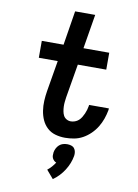

<svg xmlns="http://www.w3.org/2000/svg" viewBox="-105 -803 810 1130"><g transform="rotate(10 300.0 -237.5)"><path d="M320 8Q290 8 262 0Q234 -8 213.5 -27Q193 -46 181.5 -71.5Q170 -97 165.5 -126Q161 -155 162.5 -185Q164 -215 169 -245L200 -429H87V-530H217L250 -735H370L336 -530H490V-429H320L286 -228Q284 -214 282.5 -200Q281 -186 281.5 -172Q282 -158 284.5 -144Q287 -130 293 -118.5Q299 -107 311 -100Q323 -93 337 -93Q349 -93 361.5 -97.5Q374 -102 383.5 -110.5Q393 -119 400 -130.5Q407 -142 412 -153.5Q417 -165 420.5 -177Q424 -189 426 -201Q426 -202 426 -203.5Q426 -205 427 -207H545Q545 -204 544.5 -201.5Q544 -199 544 -196Q539 -169 530 -143.5Q521 -118 506.5 -94Q492 -70 471 -49.5Q450 -29 425.5 -15.5Q401 -2 374 3Q347 8 320 8ZM292 260 250 211Q263 201 274.5 188Q286 175 295 161Q287 158 281 152Q275 146 271.5 138.5Q268 131 268 122Q268 113 269 104Q271 92 277 80Q283 68 293 59Q303 50 315.5 46.5Q328 43 341 43Q353 43 364.5 46.5Q376 50 383 59Q390 68 392 80Q394 92 392 104Q388 127 379.5 148.5Q371 170 358 190.5Q345 211 328.5 228.5Q312 246 292 260Z"/></g></svg>

Font: Iosevka Curly Extended Oblique
Style: Bold
Weight: 700
Width: 7
Italic angle: -9°
Monospace: yes
Designer: Belleve Invis
Foundry: Belleve Invis
Version: Version 11.1.0; ttfautohint (v1.8.3)